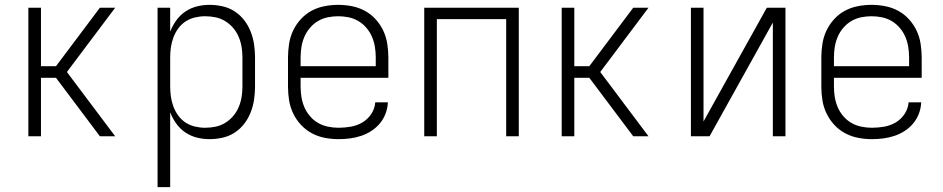

<svg xmlns="http://www.w3.org/2000/svg" viewBox="-20 -562 3890 792"><path d="M392 0 211 -241H149V0H97V-530H149V-289H211L392 -530H455L256 -265L455 0Z M630 210V-530H682V-431Q691 -455 706.5 -477Q722 -499 744 -514Q766 -529 792 -535.5Q818 -542 844 -542Q871 -542 898 -536Q925 -530 948 -515Q971 -500 987.5 -478.5Q1004 -457 1014 -431.5Q1024 -406 1028 -379Q1032 -352 1032 -325V-205Q1032 -178 1028 -151Q1024 -124 1014 -98.5Q1004 -73 987.5 -51.5Q971 -30 948 -15Q925 0 898 6Q871 12 844 12Q818 12 792 5.5Q766 -1 744 -16Q722 -31 706.5 -53Q691 -75 682 -99V210ZM826 -35Q848 -35 869.5 -39.5Q891 -44 909.5 -55.5Q928 -67 942 -83.5Q956 -100 964.5 -120Q973 -140 976.5 -161.5Q980 -183 980 -205V-325Q980 -347 976.5 -368.5Q973 -390 964.5 -410Q956 -430 942 -446.5Q928 -463 909.5 -474.5Q891 -486 869.5 -490.5Q848 -495 826 -495Q805 -495 784 -490Q763 -485 745.5 -473.5Q728 -462 715.5 -445Q703 -428 695.5 -408Q688 -388 685 -367Q682 -346 682 -325V-205Q682 -184 685 -163Q688 -142 695.5 -122Q703 -102 715.5 -85Q728 -68 745.5 -56.5Q763 -45 784 -40Q805 -35 826 -35Z M1376 12Q1348 12 1319.5 6.5Q1291 1 1266 -12.5Q1241 -26 1221.5 -47Q1202 -68 1189.5 -94Q1177 -120 1172.5 -148Q1168 -176 1168 -205V-325Q1168 -353 1172.5 -381.5Q1177 -410 1189 -435.5Q1201 -461 1220.5 -482.5Q1240 -504 1265 -517.5Q1290 -531 1318.5 -536.5Q1347 -542 1375 -542Q1403 -542 1431.5 -536.5Q1460 -531 1485 -517.5Q1510 -504 1529.5 -482.5Q1549 -461 1561 -435.5Q1573 -410 1577.5 -381.5Q1582 -353 1582 -325V-241H1220V-205Q1220 -183 1223.5 -161.5Q1227 -140 1235.5 -120Q1244 -100 1258.5 -83Q1273 -66 1292 -55Q1311 -44 1333 -39.5Q1355 -35 1376 -35Q1402 -35 1427.5 -39.5Q1453 -44 1475 -57Q1497 -70 1511.5 -92Q1526 -114 1528 -140H1580Q1579 -116 1570.5 -93.5Q1562 -71 1547 -53Q1532 -35 1512 -22Q1492 -9 1469.5 -1.5Q1447 6 1423.5 9Q1400 12 1376 12ZM1530 -289V-325Q1530 -347 1526.5 -368.5Q1523 -390 1514.5 -410Q1506 -430 1491.5 -447Q1477 -464 1458.5 -475Q1440 -486 1418.5 -490.5Q1397 -495 1375 -495Q1353 -495 1331.5 -490.5Q1310 -486 1291.5 -475Q1273 -464 1258.5 -447Q1244 -430 1235.5 -410Q1227 -390 1223.5 -368.5Q1220 -347 1220 -325V-289Z M1730 0V-530H2120V0H2068V-483H1782V0Z M2592 0 2411 -241H2349V0H2297V-530H2349V-289H2411L2592 -530H2655L2456 -265L2655 0Z M2830 0V-530H2882V-61L3143 -530H3220V0H3168V-469L2907 0Z M3576 12Q3548 12 3519.5 6.5Q3491 1 3466 -12.5Q3441 -26 3421.5 -47Q3402 -68 3389.5 -94Q3377 -120 3372.5 -148Q3368 -176 3368 -205V-325Q3368 -353 3372.5 -381.5Q3377 -410 3389 -435.5Q3401 -461 3420.5 -482.5Q3440 -504 3465 -517.5Q3490 -531 3518.5 -536.5Q3547 -542 3575 -542Q3603 -542 3631.5 -536.5Q3660 -531 3685 -517.5Q3710 -504 3729.5 -482.5Q3749 -461 3761 -435.5Q3773 -410 3777.5 -381.5Q3782 -353 3782 -325V-241H3420V-205Q3420 -183 3423.5 -161.5Q3427 -140 3435.5 -120Q3444 -100 3458.5 -83Q3473 -66 3492 -55Q3511 -44 3533 -39.5Q3555 -35 3576 -35Q3602 -35 3627.5 -39.5Q3653 -44 3675 -57Q3697 -70 3711.5 -92Q3726 -114 3728 -140H3780Q3779 -116 3770.5 -93.5Q3762 -71 3747 -53Q3732 -35 3712 -22Q3692 -9 3669.5 -1.5Q3647 6 3623.5 9Q3600 12 3576 12ZM3730 -289V-325Q3730 -347 3726.5 -368.5Q3723 -390 3714.5 -410Q3706 -430 3691.5 -447Q3677 -464 3658.5 -475Q3640 -486 3618.5 -490.5Q3597 -495 3575 -495Q3553 -495 3531.5 -490.5Q3510 -486 3491.5 -475Q3473 -464 3458.5 -447Q3444 -430 3435.5 -410Q3427 -390 3423.5 -368.5Q3420 -347 3420 -325V-289Z"/></svg>

Font: Lode Dark Term
Style: Regular
Weight: 400
Monospace: yes
Designer: Belleve Invis
Foundry: Belleve Invis
Version: Version 29.2.0